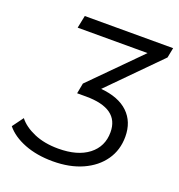

<svg xmlns="http://www.w3.org/2000/svg" viewBox="-131 -807 855 919"><g transform="rotate(20 296.0 -347.0)"><path d="M238 6Q157 6 94 -18.5Q31 -43 -3 -85L38 -141Q65 -106 118 -83Q171 -60 242 -60Q340 -60 395.5 -103Q451 -146 451 -219Q451 -340 282 -340H237L247 -393L488 -636H132L145 -700H595L585 -649L338 -399Q429 -391 477 -345Q525 -299 525 -223Q525 -155 489 -103.5Q453 -52 388.5 -23Q324 6 238 6Z"/></g></svg>

Font: Montserrat
Style: Italic
Weight: 400
Italic angle: -11.3°
Designer: Julieta Ulanovsky
Foundry: Julieta Ulanovsky
Version: Version 9.000; ttfautohint (v1.8.4.7-5d5b)